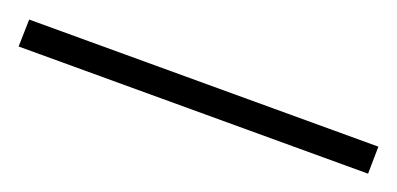

<svg xmlns="http://www.w3.org/2000/svg" viewBox="-22 -68 544 263"><g transform="rotate(20 250.0 64.0)"><path d="M505 44.5 504.4 84.1H-5L-4 44.5Z"/></g></svg>

Font: Merriweather Light
Style: Regular
Weight: 300
Designer: Eben Sorkin
Foundry: Eben Sorkin
Version: Version 2.100